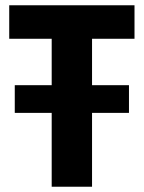

<svg xmlns="http://www.w3.org/2000/svg" viewBox="-20 -708 545 728"><path d="M36 -280V-385H469V-280ZM176 0V-561H15V-688H490V-561H329V0Z"/></svg>

Font: Saira SemiCondensed
Style: Bold
Weight: 700
Width: 4
Designer: Hector Gatti with collaboration of the Omnibus-Type team
Foundry: Omnibus-Type
Version: Version 1.101